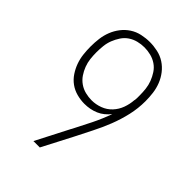

<svg xmlns="http://www.w3.org/2000/svg" viewBox="-218 -839 936 936"><g transform="rotate(45 250.0 -371.5)"><path d="M190 0 278 -171 280 -174Q304 -220 327.5 -267.5Q351 -315 369 -365Q357 -350 342.5 -338Q328 -326 310.5 -318.5Q293 -311 274.5 -307.5Q256 -304 237 -304Q211 -304 184.5 -311Q158 -318 136.5 -333.5Q115 -349 100 -371.5Q85 -394 76 -419Q67 -444 64 -470.5Q61 -497 61 -524Q61 -551 64.5 -578.5Q68 -606 78 -631.5Q88 -657 105 -679Q122 -701 145 -716Q168 -731 195.5 -737Q223 -743 250 -743Q277 -743 304.5 -737Q332 -731 355 -716Q378 -701 395 -679Q412 -657 422 -631.5Q432 -606 435.5 -578.5Q439 -551 439 -524Q439 -474 428 -426Q417 -378 399 -332Q381 -286 358.5 -242Q336 -198 314 -154L234 0ZM250 -341Q279 -341 307 -351.5Q335 -362 355 -383.5Q375 -405 385 -432.5Q395 -460 397 -489L398 -492L399 -505V-524Q399 -546 396.5 -568Q394 -590 386 -611Q378 -632 365.5 -651Q353 -670 334.5 -682.5Q316 -695 294 -700.5Q272 -706 250 -706Q228 -706 206 -700.5Q184 -695 165.5 -682.5Q147 -670 134.5 -651Q122 -632 114 -611.5Q106 -591 103.5 -568.5Q101 -546 101 -524Q101 -501 103.5 -479Q106 -457 114 -436Q122 -415 134.5 -396.5Q147 -378 165.5 -365Q184 -352 206 -346.5Q228 -341 250 -341Z"/></g></svg>

Font: Iosevka Extralight
Style: Regular
Weight: 200
Monospace: yes
Designer: Belleve Invis
Foundry: Belleve Invis
Version: Version 32.0.1; ttfautohint (v1.8.4)